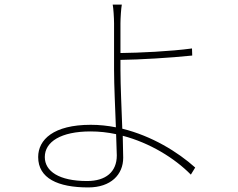

<svg xmlns="http://www.w3.org/2000/svg" viewBox="-20 -789 1040 840"><path d="M488 -202 491 -109C491 -37 443 3 361 3C238 3 176 -40 176 -102C176 -169 247 -214 376 -214C414 -214 451 -210 488 -202ZM513 -769H473C476 -756 479 -710 479 -687C479 -644 479 -539 479 -483C479 -415 484 -316 487 -232C451 -239 415 -243 377 -243C214 -243 147 -178 147 -102C147 -9 233 31 366 31C465 31 519 -25 519 -99L517 -195C635 -164 743 -98 815 -25L834 -56C758 -124 645 -194 515 -226C512 -313 507 -414 507 -483V-527C591 -528 726 -536 821 -546L820 -577C724 -564 589 -558 507 -557V-687C507 -708 510 -755 513 -769Z"/></svg>

Font: Harano Aji Gothic KR ExtraLight
Style: Regular
Weight: 250
Foundry: Masamichi Hosoda
Version: HaranoAjiGothicKR-ExtraLight version 20220220;ttx 4.29.1